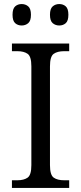

<svg xmlns="http://www.w3.org/2000/svg" viewBox="-20 -929 402 949"><path d="M39 0V-38H66Q98 -38 116.5 -51Q135 -64 135 -113V-601Q135 -650 116.5 -663Q98 -676 66 -676H39V-714H322V-676H297Q264 -676 245.5 -663Q227 -650 227 -601V-113Q227 -64 245.5 -51Q264 -38 297 -38H322V0ZM273 -803Q254 -803 240.5 -814.5Q227 -826 227 -856Q227 -886 240.5 -897.5Q254 -909 273 -909Q292 -909 305 -897.5Q318 -886 318 -856Q318 -826 305 -814.5Q292 -803 273 -803ZM87 -803Q68 -803 55 -814.5Q42 -826 42 -856Q42 -886 55 -897.5Q68 -909 87 -909Q106 -909 119.5 -897.5Q133 -886 133 -856Q133 -826 119.5 -814.5Q106 -803 87 -803Z"/></svg>

Font: Noto Serif Hentaigana
Style: Regular
Weight: 400
Designer: Kazuhiro Yamada
Foundry: nipponia
Version: Version 1.000; ttfautohint (v1.8.4.7-5d5b)